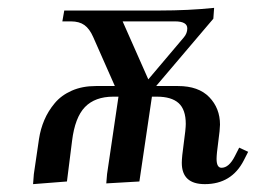

<svg xmlns="http://www.w3.org/2000/svg" viewBox="-20 -466 676 493"><path d="M64.9 6.8 66.9 -19 80.1 -108.9Q84 -134.8 93.8 -157.7Q103.5 -180.7 120.4 -200.9Q137.2 -221.2 164.3 -233.2Q191.4 -245.1 226.1 -245.1H274.9L219.2 -371.1Q210 -392.1 196.8 -401.6Q183.6 -411.1 162.1 -411.1H140.1L145 -439H389.2Q464.8 -439 529.8 -445.8L527.8 -418L380.9 -245.1H437Q489.7 -245.1 517.3 -216.6Q544.9 -188 544.9 -146Q544.9 -134.3 540.5 -102.3Q536.1 -70.3 536.1 -58.1Q536.1 -35.2 548.8 -35.2Q567.9 -35.2 583 -64.9L594.2 -86.9L617.2 -76.2L606 -54.2Q574.7 6.8 505.9 6.8Q446.8 6.8 446.8 -47.9Q446.8 -62.5 451.9 -98.6Q457 -134.8 457 -147.9Q457 -184.6 438.7 -201.2Q420.4 -217.8 382.8 -217.8H370.1L337.9 0L252.9 4.9L254.9 -19L284.2 -217.8H271Q224.1 -217.8 198.2 -191.2Q172.4 -164.6 165 -104L151.9 0ZM294.9 -411.1 360.8 -262.2 452.1 -370.1Q460.9 -380.4 460.9 -393.1Q460.9 -411.1 429.2 -411.1Z"/></svg>

Font: Dihjauti S
Style: Bold Italic
Weight: 700
Italic angle: -9°
Designer: T. Christopher White
Version: Version 3.0.0